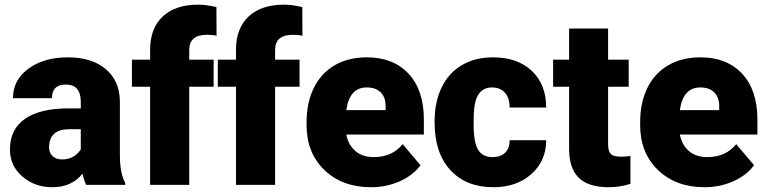

<svg xmlns="http://www.w3.org/2000/svg" viewBox="-20 -780 3235 810"><path d="M343.8 0Q335 -16.1 328.1 -47.4Q282.7 9.8 201.2 9.8Q126.5 9.8 74.2 -35.4Q22 -80.6 22 -148.9Q22 -234.9 85.4 -278.8Q148.9 -322.8 270 -322.8H320.8V-350.6Q320.8 -423.3 257.8 -423.3Q199.2 -423.3 199.2 -365.7H34.7Q34.7 -442.4 99.9 -490.2Q165 -538.1 266.1 -538.1Q367.2 -538.1 425.8 -488.8Q484.4 -439.5 485.8 -353.5V-119.6Q486.8 -46.9 508.3 -8.3V0ZM240.7 -107.4Q271.5 -107.4 291.7 -120.6Q312 -133.8 320.8 -150.4V-234.9H272.9Q187 -234.9 187 -157.7Q187 -135.3 202.1 -121.3Q217.3 -107.4 240.7 -107.4Z M613.3 0V-414.1H536.6V-528.3H613.3V-570.3Q613.3 -660.6 666.5 -710.4Q719.7 -760.3 815.9 -760.3Q851.1 -760.3 893.1 -750L893.6 -628.9Q878.4 -633.3 853 -633.3Q778.3 -633.3 778.3 -568.8V-528.3H881.3V-414.1H778.3V0Z M975.6 0V-414.1H898.9V-528.3H975.6V-570.3Q975.6 -660.6 1028.8 -710.4Q1082 -760.3 1178.2 -760.3Q1213.4 -760.3 1255.4 -750L1255.9 -628.9Q1240.7 -633.3 1215.3 -633.3Q1140.6 -633.3 1140.6 -568.8V-528.3H1243.7V-414.1H1140.6V0Z M1545.4 9.8Q1423.8 9.8 1348.6 -62.7Q1273.4 -135.3 1273.4 -251.5V-265.1Q1273.4 -346.2 1303.5 -408.2Q1333.5 -470.2 1391.1 -504.2Q1448.7 -538.1 1527.8 -538.1Q1639.2 -538.1 1703.6 -469Q1768.1 -399.9 1768.1 -276.4V-212.4H1440.9Q1449.7 -168 1479.5 -142.6Q1509.3 -117.2 1556.6 -117.2Q1634.8 -117.2 1678.7 -171.9L1753.9 -83Q1723.1 -40.5 1666.7 -15.4Q1610.4 9.8 1545.4 9.8ZM1526.9 -411.1Q1454.6 -411.1 1440.9 -315.4H1606.9V-328.1Q1607.9 -367.7 1586.9 -389.4Q1565.9 -411.1 1526.9 -411.1Z M2057.6 -117.2Q2092.3 -117.2 2111.3 -136Q2130.4 -154.8 2129.9 -188.5H2284.2Q2284.2 -101.6 2221.9 -45.9Q2159.7 9.8 2061.5 9.8Q1946.3 9.8 1879.9 -62.5Q1813.5 -134.8 1813.5 -262.7V-269.5Q1813.5 -349.6 1843 -410.9Q1872.6 -472.2 1928.2 -505.1Q1983.9 -538.1 2060.1 -538.1Q2163.1 -538.1 2223.6 -481Q2284.2 -423.8 2284.2 -326.2H2129.9Q2129.9 -367.2 2109.9 -389.2Q2089.8 -411.1 2056.2 -411.1Q1992.2 -411.1 1981.4 -329.6Q1978 -303.7 1978 -258.3Q1978 -178.7 1997.1 -147.9Q2016.1 -117.2 2057.6 -117.2Z M2545.4 -659.7V-528.3H2632.3V-414.1H2545.4V-172.4Q2545.4 -142.6 2556.2 -130.9Q2566.9 -119.1 2598.6 -119.1Q2623 -119.1 2639.6 -122.1V-4.4Q2595.2 9.8 2546.9 9.8Q2461.9 9.8 2421.4 -30.3Q2380.9 -70.3 2380.9 -151.9V-414.1H2313.5V-528.3H2380.9V-659.7Z M2952.6 9.8Q2831.1 9.8 2755.9 -62.7Q2680.7 -135.3 2680.7 -251.5V-265.1Q2680.7 -346.2 2710.7 -408.2Q2740.7 -470.2 2798.3 -504.2Q2856 -538.1 2935.1 -538.1Q3046.4 -538.1 3110.8 -469Q3175.3 -399.9 3175.3 -276.4V-212.4H2848.1Q2856.9 -168 2886.7 -142.6Q2916.5 -117.2 2963.9 -117.2Q3042 -117.2 3085.9 -171.9L3161.1 -83Q3130.4 -40.5 3074 -15.4Q3017.6 9.8 2952.6 9.8ZM2934.1 -411.1Q2861.8 -411.1 2848.1 -315.4H3014.2V-328.1Q3015.1 -367.7 2994.1 -389.4Q2973.1 -411.1 2934.1 -411.1Z"/></svg>

Font: Vazir Black FD-UI
Style: Black-FD-UI
Weight: 900
Designer: Saber Rastikerdar
Foundry: Saber Rastikerdar
Version: Version 30.0.0